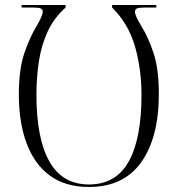

<svg xmlns="http://www.w3.org/2000/svg" viewBox="-20 -734 702 764"><path d="M334 10Q241 10 179.5 -34.5Q118 -79 86.5 -162Q55 -245 55 -359Q55 -459 77 -523Q99 -587 126 -631Q150 -672 150 -687Q150 -697 141.5 -700.5Q133 -704 111 -704H66V-714H241V-704Q194 -662 169 -607Q144 -552 134.5 -488.5Q125 -425 125 -356Q125 -183 176.5 -91.5Q228 0 334 0Q441 0 492 -91Q543 -182 543 -356Q543 -459 517 -549.5Q491 -640 426 -704V-714H602V-704H557Q534 -704 525.5 -700.5Q517 -697 517 -687Q517 -672 542 -631Q570 -586 591 -523Q612 -460 612 -360Q612 -187 542 -88.5Q472 10 334 10Z"/></svg>

Font: Noto Serif Display SemiCondensed Light
Style: Regular
Weight: 300
Width: 4
Designer: Monotype Design Team
Foundry: Monotype Imaging Inc.
Version: Version 2.009